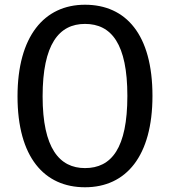

<svg xmlns="http://www.w3.org/2000/svg" viewBox="-20 -777 718 811"><path d="M339 -757C167 -757 54 -624 54 -370C54 -113 167 14 339 14C513 14 624 -118 624 -372C624 -631 512 -757 339 -757ZM339 -676C451 -676 518 -591 518 -372C518 -151 451 -67 339 -67C231 -67 160 -151 160 -370C160 -590 229 -676 339 -676Z"/></svg>

Font: Glow Sans SC Condensed Medium
Style: Regular
Weight: 600
Width: 3
Designer: Ryoko NISHIZUKA (kana, bopomofo & ideographs); Paul D. Hunt (Latin, Greek & Cyrillic); Sandoll Communications, Soo-young
Version: Version 0.93